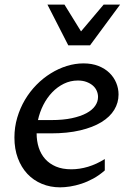

<svg xmlns="http://www.w3.org/2000/svg" viewBox="-20 -802 568 832"><path d="M138.7 -224.1Q138.7 -190.9 147.9 -162.4Q157.2 -133.8 175.8 -113Q194.3 -92.3 222.4 -80.3Q250.5 -68.4 289.1 -68.4Q324.7 -68.4 361.3 -79.3Q397.9 -90.3 434.1 -112.8V-63.5Q410.2 -42.5 384.3 -28.3Q358.4 -14.2 333 -5.9Q307.6 2.4 283.9 6.1Q260.3 9.8 240.7 9.8Q197.8 9.8 161.4 -5.4Q125 -20.5 98.6 -48.6Q72.3 -76.7 57.4 -116.5Q42.5 -156.2 42.5 -206.1Q42.5 -251 54.7 -292.2Q66.9 -333.5 88.1 -369.4Q109.4 -405.3 137.9 -434.3Q166.5 -463.4 200 -484.1Q233.4 -504.9 269.5 -516.1Q305.7 -527.3 341.8 -527.3Q378.4 -527.3 406.7 -516.1Q435.1 -504.9 454.3 -486.1Q473.6 -467.3 483.6 -443.1Q493.7 -418.9 493.7 -392.6Q493.7 -356.9 475.1 -326.2Q456.5 -295.4 419.4 -272.7Q382.3 -250 327.4 -237.1Q272.5 -224.1 199.7 -224.1ZM317.4 -453.1Q285.2 -453.1 256.8 -439.2Q228.5 -425.3 206.1 -401.9Q183.6 -378.4 167.7 -347.2Q151.9 -315.9 144.5 -281.7H202.1Q253.4 -281.7 291.3 -289.8Q329.1 -297.9 354.5 -311.5Q379.9 -325.2 392.3 -343.3Q404.8 -361.3 404.8 -381.8Q404.8 -395.5 399.2 -408.4Q393.6 -421.4 382.3 -431.2Q371.1 -440.9 354.7 -447Q338.4 -453.1 317.4 -453.1ZM500.5 -782.2 370.1 -605.5H275.9L185.5 -782.2H259.3L331.1 -666L429.2 -782.2Z"/></svg>

Font: Proza Libre
Style: Italic
Weight: 400
Designer: Jasper de Waard
Foundry: Jasper de Waard
Version: Version 1.000; ttfautohint (v1.4.1.8-43bc)